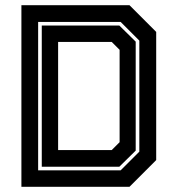

<svg xmlns="http://www.w3.org/2000/svg" viewBox="-20 -720 684 740"><path d="M62.5 0V-700H479L582 -597V-103L479 0ZM204 -141.5H410.5L441 -172V-528L410.5 -558.5H204ZM127 -63.5H445L517 -135.5V-563.5L445 -635.5H127ZM141 -77.5V-621.5H440L503 -559.5V-139.5L440 -77.5Z"/></svg>

Font: Tourney Thin
Style: Bold
Weight: 700
Version: Version 1.015